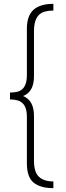

<svg xmlns="http://www.w3.org/2000/svg" viewBox="-20 -860 346 1000"><path d="M258 120Q191 120 155.5 91.5Q120 63 120 -10V-250Q120 -278 114 -295.5Q108 -313 96.5 -323.5Q85 -334 68.5 -338Q52 -342 32 -342V-378Q51 -378 67.5 -381.5Q84 -385 95.5 -395Q107 -405 113.5 -423Q120 -441 120 -470V-710Q120 -778 154.5 -809Q189 -840 258 -840V-805Q234 -805 215 -800Q196 -795 183.5 -783Q171 -771 164 -750Q157 -729 157 -697V-463Q157 -381 100 -360Q157 -337 157 -257V-23Q157 37 183 61Q209 85 258 85Z"/></svg>

Font: Tanohe Sans ExtraLight
Style: Regular
Weight: 250
Designer: Village Type and Design LLC & Cristiano Sobral
Foundry: Cooper Hewitt Smithsonian Design Museum
Version: Version 1.00;May 30, 2020;FontCreator 12.0.0.2522 64-bit; tt